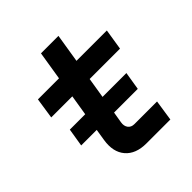

<svg xmlns="http://www.w3.org/2000/svg" viewBox="-190 -842 979 979"><g transform="rotate(-45 300.0 -352.5)"><path d="M68 -228 84 -326H195L213 -437H61L78 -550H230L255 -705H381L356 -550H575L557 -437H338L320 -326H492L476 -228H305L295 -168Q291 -144 302.5 -128.5Q314 -113 337 -113H500L483 0H311Q234 0 196 -44.5Q158 -89 170 -165L180 -228Z"/></g></svg>

Font: JetBrains Mono NL
Style: Bold Italic
Weight: 700
Italic angle: -9°
Designer: Philipp Nurullin, Konstantin Bulenkov
Foundry: JetBrains
Version: Version 2.304; ttfautohint (v1.8.4.7-5d5b)